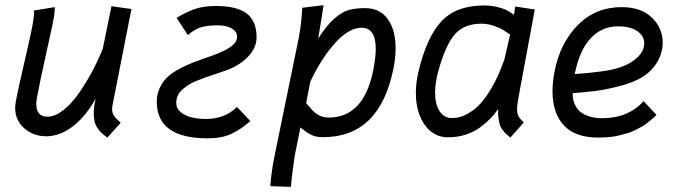

<svg xmlns="http://www.w3.org/2000/svg" viewBox="-20 -526 2628 741"><path d="M394.5 4.9Q393.1 3.9 382.3 -4.4Q371.6 -12.7 367.2 -17.6Q362.8 -22.5 355.5 -33Q348.1 -43.5 345 -57.4Q341.8 -71.3 341.8 -88.9Q341.8 -111.8 349.1 -145.5Q313 -79.1 262.9 -39.8Q212.9 -0.5 158.7 0Q109.4 0 74 -30.5Q38.6 -61 38.6 -109.9Q38.6 -120.6 41 -134.3Q49.8 -182.1 68.4 -261.2Q86.9 -340.3 99.1 -397.2Q111.3 -454.1 111.3 -477.1Q111.3 -482.9 110.8 -485.4L191.4 -498.5V-493.7Q191.4 -472.7 181.9 -427.5Q172.4 -382.3 154.1 -300.5Q135.7 -218.8 122.6 -149.4Q120.1 -134.8 120.1 -124Q120.1 -75.7 163.1 -75.7Q191.9 -75.7 223.4 -100.1Q254.9 -124.5 283 -164.3Q311 -204.1 334.5 -247.8Q357.9 -291.5 376.5 -337.4L410.2 -502L487.3 -491.2L413.6 -116.7Q412.6 -108.9 412.6 -106Q412.6 -98.1 414.3 -91.6Q416 -85 420.4 -78.9Q424.8 -72.8 427.5 -69.6Q430.2 -66.4 437.3 -60.1Q444.3 -53.7 445.8 -52.2Z M894.5 -113.3 946.3 -58.6Q908.2 -25.9 872.1 -9Q835.9 7.8 781.2 7.8Q585 7.8 585 -133.8Q585 -163.6 597.2 -188.2Q609.4 -212.9 627 -229.2Q644.5 -245.6 672.9 -260.5Q701.2 -275.4 724.9 -284.7Q748.5 -293.9 781.2 -305.2Q790 -308.1 794.4 -309.6Q845.7 -327.6 870.4 -345.5Q895 -363.3 895 -384.3Q895 -403.8 874.8 -416Q854.5 -428.2 819.8 -428.2Q777.3 -428.2 752.7 -419.7Q728 -411.1 705.1 -390.6L661.6 -457Q698.7 -480 732.9 -491.5Q767.1 -502.9 813 -502.9Q893.6 -502.9 931.9 -474.1Q970.2 -445.3 970.2 -382.3Q970.2 -341.3 937 -306.9Q903.8 -272.5 853 -254.4Q839.8 -249.5 814.9 -241.5Q790 -233.4 775.4 -228Q760.7 -222.7 740.2 -214.6Q719.7 -206.5 707.5 -198.5Q695.3 -190.4 683.3 -179.9Q671.4 -169.4 665.8 -156.5Q660.2 -143.6 660.2 -128.4Q660.2 -107.4 677.7 -93Q695.3 -78.6 720.2 -72.8Q745.1 -66.9 774.4 -66.9Q848.1 -66.9 894.5 -113.3Z M1420.9 -257.3Q1430.2 -306.2 1430.2 -337.9Q1430.2 -418.9 1375 -418.9Q1326.7 -418.9 1273.4 -360.1Q1220.2 -301.3 1177.2 -210L1161.6 -127.9Q1185.5 -99.1 1197.3 -89.8Q1219.7 -72.3 1248.5 -72.3Q1384.8 -72.3 1420.9 -257.3ZM1130.9 -369.6Q1131.3 -371.6 1132.1 -375.5Q1132.8 -379.4 1133.3 -381.3Q1143.6 -435.5 1146.5 -496.1L1228.5 -505.9Q1228.5 -498.5 1208 -377Q1239.3 -426.8 1269 -453.1Q1298.8 -479.5 1325 -487.1Q1351.1 -494.6 1389.2 -494.6Q1445.8 -494.6 1476.3 -452.6Q1506.8 -410.6 1506.8 -339.8Q1506.8 -305.7 1499.5 -266.6Q1447.3 3.4 1227.1 3.4Q1212.9 3.4 1201.7 1.2Q1190.4 -1 1180.7 -5.9Q1170.9 -10.7 1165.5 -14.2Q1160.2 -17.6 1151.4 -24.9Q1142.6 -32.2 1139.6 -34.2L1117.7 73.7Q1106.4 148.4 1102.5 195.3L1023.4 192.4Q1027.3 133.8 1040.5 71.3Z M1671.4 -251Q1659.2 -205.6 1659.2 -168.9Q1659.2 -123 1676.8 -96.7Q1694.3 -70.3 1723.6 -70.3Q1755.4 -70.3 1784.4 -86.7Q1813.5 -103 1834.5 -126.5Q1855.5 -149.9 1874.8 -182.6Q1894 -215.3 1905.3 -241.7Q1916.5 -268.1 1926.8 -296.9L1948.7 -392.6Q1931.2 -404.8 1919.4 -411.9Q1907.7 -418.9 1884.5 -426.8Q1861.3 -434.6 1837.9 -434.6Q1770.5 -434.6 1734.6 -392.6Q1698.7 -350.6 1671.4 -251ZM2043.9 -489.3 1985.4 -173.8Q1975.6 -124 1975.6 -104.5Q1975.6 -86.9 1981.2 -76.9Q1986.8 -66.9 2001.5 -53.2L1949.7 4.9Q1947.8 3.4 1939.5 -3.7Q1931.2 -10.7 1928.2 -13.9Q1925.3 -17.1 1918.9 -25.6Q1912.6 -34.2 1909.9 -42.2Q1907.2 -50.3 1904.8 -63.7Q1902.3 -77.1 1902.3 -93.3Q1902.3 -101.1 1902.8 -105.5Q1890.1 -86.9 1874.5 -70.6Q1858.9 -54.2 1835 -35.9Q1811 -17.6 1778.6 -6.8Q1746.1 3.9 1709.5 3.9Q1653.3 3.9 1619.1 -44.2Q1585 -92.3 1585 -167.5Q1585 -206.1 1594.2 -246.1Q1626 -381.8 1683.3 -443.4Q1740.7 -504.9 1847.7 -504.9Q1876 -504.9 1900.1 -498.8Q1924.3 -492.7 1936 -486.3Q1947.8 -480 1963.4 -469.2Q1966.3 -483.9 1968.3 -501Z M2198.2 -240.2Q2231.4 -242.7 2249.8 -244.4Q2268.1 -246.1 2303.2 -250.7Q2338.4 -255.4 2365.5 -263.7Q2392.6 -272 2412.1 -283.7Q2466.3 -316.4 2466.3 -358.9Q2466.3 -387.2 2439.7 -405.8Q2413.1 -424.3 2365.2 -424.3Q2302.2 -424.3 2259 -377.7Q2215.8 -331.1 2198.2 -240.2ZM2378.9 -498.5Q2453.6 -498.5 2495.6 -458.3Q2537.6 -418 2537.6 -361.3Q2537.6 -323.2 2517.1 -287.6Q2496.6 -252 2458 -228Q2423.8 -207 2368.7 -193.1Q2313.5 -179.2 2276.9 -174.8Q2240.2 -170.4 2190.4 -166.5V-161.1Q2190.4 -149.4 2193.1 -137.9Q2195.8 -126.5 2203.4 -113.8Q2210.9 -101.1 2223.1 -91.8Q2235.4 -82.5 2256.1 -76.2Q2276.9 -69.8 2304.2 -69.8Q2404.3 -69.8 2463.9 -135.7L2513.7 -82.5Q2513.2 -82 2504.4 -73.7Q2495.6 -65.4 2491.5 -62.3Q2487.3 -59.1 2476.3 -50.3Q2465.3 -41.5 2456.3 -36.9Q2447.3 -32.2 2433.1 -24.7Q2418.9 -17.1 2404.1 -12.7Q2389.2 -8.3 2371.1 -3.7Q2353 1 2331.8 2.9Q2310.5 4.9 2287.6 4.9Q2200.2 4.9 2156.2 -42.2Q2112.3 -89.4 2112.3 -173.8Q2112.3 -209 2120.6 -252Q2142.1 -360.8 2210.4 -429.7Q2278.8 -498.5 2378.9 -498.5Z"/></svg>

Font: Fantasque Sans Mono
Style: Italic
Weight: 400
Italic angle: -11°
Monospace: yes
Designer: Jany Belluz
Version: Version 1.8.0 ; ttfautohint (v1.8.2)